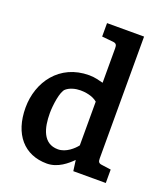

<svg xmlns="http://www.w3.org/2000/svg" viewBox="-143 -882 872 994"><g transform="rotate(20 293.0 -385.0)"><path d="M359 -137C343 -116 304 -79 259 -79C176 -79 156 -160 156 -241C156 -282 166 -364 189 -382C208 -398 238 -406 266 -406C290 -406 332 -401 359 -378ZM275 -780V-706L337 -700C355 -698 359 -690 359 -672V-482C338 -487 313 -495 281 -495C118 -495 28 -366 28 -225C28 -79 105 10 230 10C291 10 338 -32 365 -59L373 0H552V-74L501 -81C483 -83 479 -91 479 -109V-780Z"/></g></svg>

Font: Enriqueta
Style: Bold
Weight: 700
Designer: Viviana Monsalve, Gustavo Ibarra
Foundry: Viviana Monsalve, Gustavo Ibarra
Version: Version 1.002